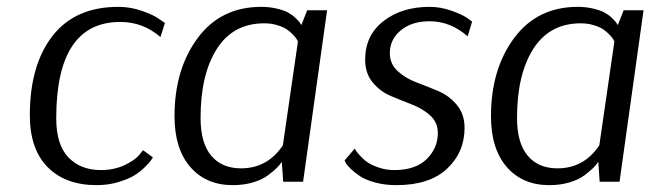

<svg xmlns="http://www.w3.org/2000/svg" viewBox="-20 -530 1901 560"><path d="M448 -422Q397 -466 331 -466Q144 -466 144 -185Q144 -108 179.5 -71Q215 -34 274 -34Q313 -34 343.5 -48.5Q374 -63 386 -78L397 -92L426 -71Q424 -68 420.5 -62.5Q417 -57 403 -43Q389 -29 372 -18.5Q355 -8 325.5 1Q296 10 262 10Q171 10 119 -42.5Q67 -95 67 -194Q67 -340 133 -425Q199 -510 325 -510Q361 -510 395 -498Q429 -486 445 -474L461 -463Z M864 0H806L802 -58Q796 -49 787.5 -40.5Q779 -32 762 -19Q745 -6 718 2Q691 10 659 10Q581 10 535 -43Q489 -96 489 -191Q489 -328 556.5 -419Q624 -510 742 -510Q766 -510 787 -505Q808 -500 820 -493.5Q832 -487 841.5 -478Q851 -469 854 -464.5Q857 -460 859 -457L876 -500H934ZM683 -39Q760 -39 805 -106L849 -409Q848 -411 845.5 -415.5Q843 -420 835 -428.5Q827 -437 817 -444Q807 -451 789 -456.5Q771 -462 751 -462Q660 -462 612.5 -387.5Q565 -313 565 -186Q565 -113 596 -76Q627 -39 683 -39Z M1015 -97Q1016 -94 1018.5 -90Q1021 -86 1031 -75Q1041 -64 1053 -56Q1065 -48 1085.5 -41Q1106 -34 1130 -34Q1192 -34 1224.5 -66Q1257 -98 1257 -142Q1257 -173 1235 -193Q1213 -213 1182 -225Q1151 -237 1120 -250Q1089 -263 1067 -289.5Q1045 -316 1045 -356Q1045 -427 1098.5 -468.5Q1152 -510 1233 -510Q1265 -510 1296 -499Q1327 -488 1342 -478L1357 -467L1344 -424Q1294 -468 1233 -468Q1181 -468 1149 -441.5Q1117 -415 1117 -375Q1117 -344 1139.5 -323Q1162 -302 1194 -290Q1226 -278 1258 -264.5Q1290 -251 1312.5 -224Q1335 -197 1335 -157Q1335 -86 1284 -38Q1233 10 1136 10Q1103 10 1075 2.5Q1047 -5 1031 -15.5Q1015 -26 1004 -36.5Q993 -47 989 -54L985 -62Z M1787 0H1729L1725 -58Q1719 -49 1710.5 -40.5Q1702 -32 1685 -19Q1668 -6 1641 2Q1614 10 1582 10Q1504 10 1458 -43Q1412 -96 1412 -191Q1412 -328 1479.5 -419Q1547 -510 1665 -510Q1689 -510 1710 -505Q1731 -500 1743 -493.5Q1755 -487 1764.5 -478Q1774 -469 1777 -464.5Q1780 -460 1782 -457L1799 -500H1857ZM1606 -39Q1683 -39 1728 -106L1772 -409Q1771 -411 1768.5 -415.5Q1766 -420 1758 -428.5Q1750 -437 1740 -444Q1730 -451 1712 -456.5Q1694 -462 1674 -462Q1583 -462 1535.5 -387.5Q1488 -313 1488 -186Q1488 -113 1519 -76Q1550 -39 1606 -39Z"/></svg>

Font: Arsenal
Style: Italic
Weight: 400
Italic angle: -9.10001°
Designer: Andrij Shevchenko
Foundry: Stairsfor
Version: Version 2.001;PS 002.001;hotconv 1.0.88;makeotf.lib2.5.64775